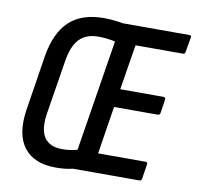

<svg xmlns="http://www.w3.org/2000/svg" viewBox="-76 -742 850 828"><g transform="rotate(10 349.0 -327.5)"><path d="M220 8Q125 8 81 -49Q37 -106 53 -214L91 -456Q108 -560 162 -611.5Q216 -663 314 -663Q335 -663 359 -660.5Q383 -658 398 -655H688Q700 -655 697 -645L686 -582Q685 -571 676 -571H468L436 -373H625Q636 -373 634 -362L625 -303Q624 -293 614 -293H423L390 -84H597Q608 -84 606 -74L596 -10Q595 0 585 0H294Q280 4 260.5 6Q241 8 220 8ZM234 -75Q253 -75 270 -77.5Q287 -80 300 -84L378 -572Q364 -575 344.5 -577.5Q325 -580 304 -580Q250 -580 220.5 -548.5Q191 -517 181 -452L143 -215Q132 -144 155.5 -109.5Q179 -75 234 -75Z"/></g></svg>

Font: Sofia Sans Condensed SemiBold
Style: Italic
Weight: 600
Italic angle: -9°
Version: Version 4.100